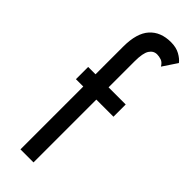

<svg xmlns="http://www.w3.org/2000/svg" viewBox="-263 -811 832 832"><g transform="rotate(45 153.0 -395.0)"><path d="M40 -460H85V-630Q85 -712 120 -751Q155 -790 218 -790Q250 -790 272.5 -777.5Q295 -765 306 -750L262 -684Q252 -701 238.5 -705.5Q225 -710 213 -710Q191 -710 178 -690Q165 -670 165 -620V-460H270V-385H165V0H85V-385H40Z"/></g></svg>

Font: Jost
Style: Regular
Weight: 400
Version: Version 3.500